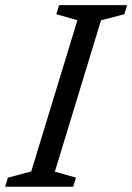

<svg xmlns="http://www.w3.org/2000/svg" viewBox="-38 -708 502 728"><path d="M255.5 -631.5 175.5 -654 186 -688.5H444L433.5 -654L345 -631L170 -57L250 -34.5L239.5 0H-18.5L-8 -34.5L80.5 -58Z"/></svg>

Font: Newsreader 12pt
Style: Italic
Weight: 400
Italic angle: -17°
Version: Version 1.003